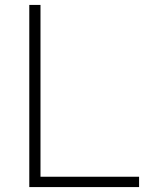

<svg xmlns="http://www.w3.org/2000/svg" viewBox="-20 -760 594 780"><path d="M99 0V-740H144.5V-42H545V0Z"/></svg>

Font: Encode Sans SC SemiExpanded ExtraLight
Style: Regular
Weight: 250
Width: 6
Designer: Multiple Designers
Foundry: Impallari Type
Version: Version 3.002